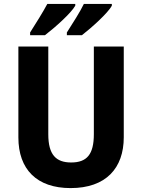

<svg xmlns="http://www.w3.org/2000/svg" viewBox="-20 -952 727 982"><path d="M552 -923V-932H409C391 -894 352 -833 322 -786V-772H399C447 -809 533 -886 552 -923ZM365 -923V-932H222C202 -894 164 -833 134 -786V-772H210C261 -811 344 -885 365 -923ZM613 -250V-714H460V-266C460 -163 425 -121 344 -121C267 -121 227 -160 227 -265V-714H74V-249C74 -86 168 10 341 10C522 10 613 -92 613 -250Z"/></svg>

Font: Noto Sans Armenian SemiCondensed Medium
Style: Regular
Weight: 500
Width: 4
Designer: Monotype Design Team
Foundry: Monotype Imaging Inc.
Version: Version 2.008